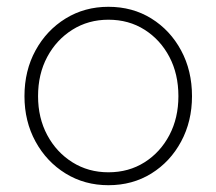

<svg xmlns="http://www.w3.org/2000/svg" viewBox="-20 -535 637 565"><path d="M545 -252Q545 -178 513 -118.5Q481 -59 425.5 -24.5Q370 10 299 10Q229 10 173 -24.5Q117 -59 84.5 -118.5Q52 -178 52 -252Q52 -327 84.5 -386.5Q117 -446 173 -480.5Q229 -515 299 -515Q370 -515 425.5 -480.5Q481 -446 513 -386.5Q545 -327 545 -252ZM505 -252Q505 -317 478.5 -367.5Q452 -418 405.5 -447.5Q359 -477 299 -477Q240 -477 193 -447.5Q146 -418 119 -367.5Q92 -317 92 -252Q92 -188 119 -137.5Q146 -87 193 -57.5Q240 -28 299 -28Q359 -28 405.5 -57.5Q452 -87 478.5 -137.5Q505 -188 505 -252Z"/></svg>

Font: Quicksand Light Light
Style: Regular
Weight: 300
Version: Version 3.006